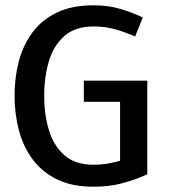

<svg xmlns="http://www.w3.org/2000/svg" viewBox="-20 -696 646 726"><path d="M297 -391H537V-37Q537 -37 510 -25.5Q483 -14 437.5 -2Q392 10 334 10Q252 10 195 -18Q138 -46 102.5 -94.5Q67 -143 51 -205Q35 -267 35 -334Q35 -402 51 -463.5Q67 -525 102.5 -573Q138 -621 195 -648.5Q252 -676 334 -676Q390 -676 436 -662Q482 -648 520 -630L491 -558Q452 -575 414.5 -585.5Q377 -596 334 -596Q264 -596 223 -559.5Q182 -523 164.5 -463Q147 -403 147 -334Q147 -265 164.5 -205.5Q182 -146 223 -109.5Q264 -73 334 -73Q360 -73 384.5 -77Q409 -81 434 -88V-311H297Z"/></svg>

Font: Epunda Sans Medium
Style: Regular
Weight: 500
Designer: Simon Atzbach
Foundry: typofactur
Version: Version 2.204; ttfautohint (v1.8.4.7-5d5b)